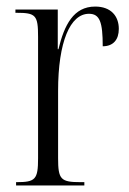

<svg xmlns="http://www.w3.org/2000/svg" viewBox="-20 -565 393 585"><path d="M29 0H237V-10H226C165 -10 157 -18 157 -83V-288C157 -438 194 -523 251 -523C284 -523 293 -498 293 -424C325 -424 342 -444 342 -477C342 -516 318 -545 270 -545C204 -545 176 -489 158 -415H156V-536H27V-526H30C89 -526 96 -519 96 -453V-83C96 -18 88 -10 30 -10H29Z"/></svg>

Font: Noto Serif Display ExtraCondensed Light
Style: Regular
Weight: 300
Width: 2
Designer: Monotype Design Team
Foundry: Monotype Imaging Inc.
Version: Version 2.009